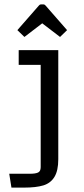

<svg xmlns="http://www.w3.org/2000/svg" viewBox="-20 -853 383 873"><path d="M117 -63Q141 -63 153 -68.5Q165 -74 165 -93V-558H65V-625H245V-129Q245 -77 227.5 -48.5Q210 -20 177 -10Q144 0 90 0H32L22 -63ZM59 -716 157 -828Q161 -833 166 -833H178Q183 -833 187 -828L285 -716L253 -685L172 -747L91 -685Z"/></svg>

Font: Changa Light
Style: Regular
Weight: 300
Designer: Eduardo Rodriguez Tunni
Foundry: Eduardo Rodriguez Tunni
Version: Version 2.002; ttfautohint (v1.5) -l 8 -r 50 -G 110 -x 14 -H